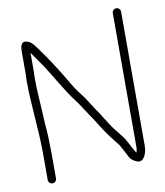

<svg xmlns="http://www.w3.org/2000/svg" viewBox="-79 -735 707 821"><g transform="rotate(-10 274.5 -324.0)"><path d="M101 3V-109C101 -123 100.7 -138.7 100 -156C100 -189.6 95.3 -229.8 94 -263C91.8 -319 86 -374.9 86 -431C86.7 -443 87 -454 87 -464V-545C93.7 -535.7 104.7 -520 120 -498C164 -434.9 200 -362.5 246 -304C259.1 -286.5 275.1 -259.8 288 -241C307.6 -214.2 312.8 -201.9 334 -170C357.5 -134.2 363 -130 384 -102C396.1 -89.9 406.5 -64.2 416 -49C424.8 -27.1 434.8 -16.3 457 -8C484 0.6 499 -37.3 499 -68V-651C499 -661.1 490.8 -669 481 -669C471.2 -669 463 -661.1 463 -651V-68C463 -60 461.7 -52.7 459 -46C457.8 -47.2 457 -48 456 -50C440.6 -73.2 429.6 -104.8 412 -125C403.8 -134.5 394.7 -149.3 386 -158C363.5 -186.1 337.7 -234.5 317 -262C304 -281.5 288.1 -309.1 274 -327C253.8 -351.2 238.3 -376.8 219 -410C189 -460.6 151.2 -518.4 117 -564C105.7 -579.4 96.3 -592.6 74.5 -596C54.6 -599.1 51 -576 51 -557V-464C51 -454.7 50.7 -444 50 -432C50 -322.8 65 -219.9 65 -109V3C65 13.1 73.2 21 83 21C92.8 21 101 13.1 101 3Z"/></g></svg>

Font: HoneyBee
Style: Lit
Weight: 300
Foundry: Cannot Into Space Fonts
Version: Version 0.89